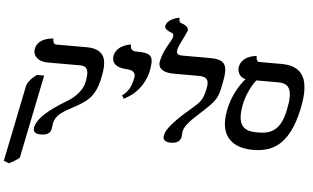

<svg xmlns="http://www.w3.org/2000/svg" viewBox="-67 -847 1902 1166"><g transform="rotate(5 884.5 -264.5)"><path d="M271 -42C282 -95 320.3 -115.5 378 -147C464 -194 514.7 -222 540 -344C545 -368 550 -395 550 -421C550 -474 528 -522 435 -522H250C237 -522 229 -534 229 -557C229 -557 136.4 -554.9 123 -487C122 -482 121 -478 121 -474C121 -437 153 -409 207 -409H407C444 -409 453 -386 453 -359C453 -343 450 -326 447 -310C432 -239 358 -193 345 -186C302 -160 175 -85 160 -12C159 -8 159 -4 159 0C159 20 174 30 203 30C240 30 261 18 266 -7C267 -15 269 -23 270 -30C270 -35 271 -39 271 -42ZM27 221C64 201 88 187 90 178L193 -328H149C116 -304 93 -278 88 -252L-6 209Z M686 -230C789 -279 821 -370 829 -410C833 -432 836 -450 836 -464C836 -511 810 -522 743 -522C724 -522 702 -523 702 -558V-562C702 -562 617 -554 602 -485C601 -480 601 -476 601 -471C601 -434 633 -412.1 692 -410C723 -408.9 741 -396 741 -372C741 -368 740 -365 739 -361C730 -313 712 -274 675 -250Z M985 -556C988 -569 995 -586 1001 -597C1007 -608 1037 -672 1038 -675V-680C1038 -700 1013 -713 991 -719C988 -720 981 -724 981 -750C968 -747 908 -734 900 -694C900 -692 899 -691 899 -690C899 -672 925 -661 940 -655C946 -653 953 -650 953 -638C953 -635 953 -633 952 -630C950 -620 942 -604 936 -595C917 -563 895 -523 886 -478C885 -473 884 -468 884 -463C884 -426 920 -408 976 -408H1127C1173 -408 1186 -392 1186 -365C1186 -355 1184 -344 1182 -332C1168 -265 1152.8 -250.2 1100 -205C1058 -169 960 -86 950 -33C949 -29 948 -25 948 -21C948 0 963 11 995 11C1031 11 1051 -3 1057 -29C1057 -32 1058 -38 1058 -44C1058 -49 1059 -55 1060 -64C1068 -101 1105 -136 1154 -181C1245.8 -265.3 1257 -278 1274 -361C1281 -395 1286 -424 1286 -447C1286 -498 1263 -522 1189 -522H1021C1000 -522 984 -525 984 -545C984 -548 984 -552 985 -556Z M1492 11C1597 11 1712.7 -21 1763 -267C1771 -306 1775 -340 1775 -370C1775 -487 1713 -524 1621 -524H1488C1475 -524 1468 -536 1468 -559C1468 -559 1380 -555 1366 -484C1365 -481 1365 -478 1365 -474C1365 -453 1375 -421 1413 -413C1365 -357 1333.3 -290.9 1318 -216C1313.1 -192 1311 -170 1311 -151C1311 -10 1428 11 1492 11ZM1615 -411C1670 -411 1690 -382 1690 -329C1690 -307 1686 -280 1680 -250C1652.9 -114 1587 -97 1516 -97C1469 -97 1403 -100 1403 -195C1403 -213 1405 -233 1410 -258C1422 -314 1446 -368 1479 -411Z"/></g></svg>

Font: Linux Libertine O
Style: Bold Italic
Weight: 700
Italic angle: -11.5°
Designer: Philipp H. Poll
Foundry: Philipp H. Poll
Version: Version 4.1.0